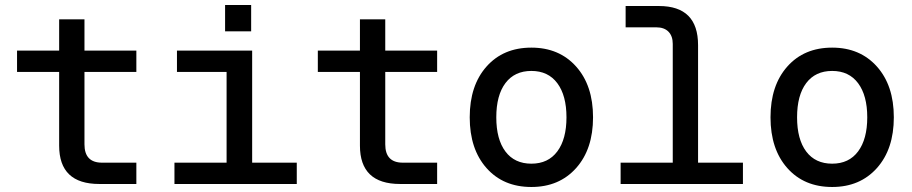

<svg xmlns="http://www.w3.org/2000/svg" viewBox="-20 -734 3640 766"><path d="M376 0Q216 0 216 -153V-447H48V-532H216V-657H317V-532H524V-447H317V-158Q317 -85 387 -85H524V0Z M878 -609V-714H982V-609ZM676 0V-85H884V-447H686V-532H986V-85H1164V0Z M1576 0Q1416 0 1416 -153V-447H1248V-532H1416V-657H1517V-532H1724V-447H1517V-158Q1517 -85 1587 -85H1724V0Z M2100 12Q1988 12 1921 -63.5Q1854 -139 1854 -266Q1854 -393 1921 -468.5Q1988 -544 2100 -544Q2211 -544 2278.5 -468.5Q2346 -393 2346 -266Q2346 -139 2278.5 -63.5Q2211 12 2100 12ZM1996.5 -129.5Q2033 -81 2100 -81Q2167 -81 2203.5 -130Q2240 -179 2240 -266Q2240 -353 2203.5 -402Q2167 -451 2100 -451Q2033 -451 1996.5 -402.5Q1960 -354 1960 -266Q1960 -178 1996.5 -129.5Z M2456 0V-85H2664V-559Q2664 -590 2647 -607.5Q2630 -625 2598 -625H2476V-710H2609Q2765 -710 2765 -554V-85H2944V0Z M3300 12Q3188 12 3121 -63.5Q3054 -139 3054 -266Q3054 -393 3121 -468.5Q3188 -544 3300 -544Q3411 -544 3478.5 -468.5Q3546 -393 3546 -266Q3546 -139 3478.5 -63.5Q3411 12 3300 12ZM3196.5 -129.5Q3233 -81 3300 -81Q3367 -81 3403.5 -130Q3440 -179 3440 -266Q3440 -353 3403.5 -402Q3367 -451 3300 -451Q3233 -451 3196.5 -402.5Q3160 -354 3160 -266Q3160 -178 3196.5 -129.5Z"/></svg>

Font: Txt Mono Medium
Style: Regular
Weight: 500
Monospace: yes
Designer: Open Source
Foundry: XRLN
Version: Version 1.0